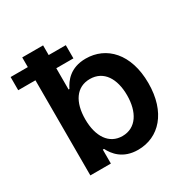

<svg xmlns="http://www.w3.org/2000/svg" viewBox="-201 -871 999 1025"><g transform="rotate(-30 298.5 -358.5)"><path d="M361.5 -552.6C265.3 -552.6 225.1 -494.7 205.6 -455.3H200.3V-586.3H305.8V-667.6H200.3V-727.3H71.7V-667.6H-34.4V-586.3H71.7V0H198.2V-85.9H205.6C225.9 -46.2 268.1 9.6 361.9 9.6C490.4 9.6 586.6 -92.3 586.6 -272C586.6 -453.8 487.6 -552.6 361.5 -552.6ZM326 -95.9C244 -95.9 197.8 -166.9 197.8 -272.7C197.8 -378.6 243.3 -447.1 326 -447.1C411.6 -447.1 455.6 -374.3 455.6 -272.7C455.6 -170.5 410.9 -95.9 326 -95.9Z"/></g></svg>

Font: TID UI Semi Bold
Style: Regular
Weight: 600
Designer: The TID Project Authors
Foundry: Bakken & Bæck
Version: Version 1.001;hotconv 1.0.109;makeotfexe 2.5.65596